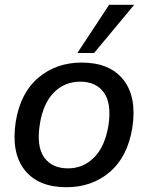

<svg xmlns="http://www.w3.org/2000/svg" viewBox="-20 -775 621 804"><path d="M26 0ZM258 9Q140 9 83 -63.5Q26 -136 46 -266Q66 -387 141 -450Q216 -513 322 -513Q440 -513 497 -440.5Q554 -368 534 -239Q514 -118 439.5 -54.5Q365 9 258 9ZM265 -70Q328 -70 373.5 -115Q419 -160 434 -249Q448 -342 415 -387.5Q382 -433 316 -433Q251 -433 206 -388Q161 -343 147 -256Q132 -163 164.5 -116.5Q197 -70 265 -70ZM304 -553 437 -755H542L374 -553Z"/></svg>

Font: Winston Medium
Style: Italic
Weight: 500
Italic angle: -9°
Designer: Original fonts by Vernon Adams / Changes by Cristiano Sobral
Foundry: Original fonts by Vernon Adams / Changes by Cristiano Sobral
Version: Version 2.503;July 17, 2020;FontCreator 13.0.0.2655 64-bit